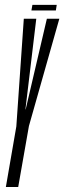

<svg xmlns="http://www.w3.org/2000/svg" viewBox="-20 -750 258 770"><path d="M3.5 0H53L96 -244.5L218 -675H168L83 -311.5H82L125.5 -675H75.5L45.5 -243ZM106 -708H204L207.5 -730.5H110Z"/></svg>

Font: Anybody UltraCondensed Light
Style: Italic
Weight: 300
Width: 1
Italic angle: -10°
Version: Version 1.113;gftools[0.9.25]